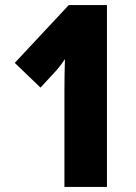

<svg xmlns="http://www.w3.org/2000/svg" viewBox="-20 -734 535 754"><path d="M400 0V-714H250L38 -487L139 -390L201 -457C215 -473 226 -488 235 -502C234 -464 233 -422 233 -376V0Z"/></svg>

Font: Noto Sans Thai ExtCond Blk
Style: Regular
Weight: 900
Width: 2
Designer: Monotype Design Team
Foundry: Monotype Imaging Inc.
Version: Version 2.002